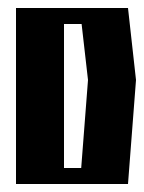

<svg xmlns="http://www.w3.org/2000/svg" viewBox="-20 -460 360 480"><path d="M20 -440H300L320 -260L300 0H20ZM140 -400V-40H183L200 -260L184 -400Z"/></svg>

Font: SOV_poster
Style: Bold
Weight: 700
Version: Version 1.00